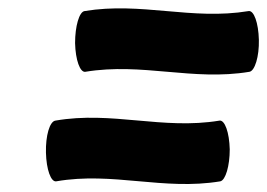

<svg xmlns="http://www.w3.org/2000/svg" viewBox="-20 -501 651 468"><path d="M188 -326C327 -349 450 -303 588 -326C601 -328 612 -363 611 -404C610 -445 599 -476 586 -474C447 -451 325 -497 186 -474C173 -472 163 -437 163 -396C164 -355 175 -324 188 -326ZM117 -59C255 -83 378 -36 517 -59C530 -62 540 -97 540 -137C539 -178 528 -209 515 -207C376 -184 253 -231 115 -207C101 -205 91 -170 92 -129C93 -88 104 -57 117 -59Z"/></svg>

Font: Nupuram Black Oblique
Style: Regular
Weight: 900
Designer: Santhosh Thottingal (santhosh.thottingal@gmail.com)
Foundry: SMC
Version: Version 1.000